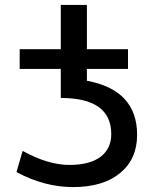

<svg xmlns="http://www.w3.org/2000/svg" viewBox="-20 -750 634 780"><path d="M60 -470V-550H227V-730H333V-550H500V-470H333V-422Q537 -384 537 -202Q537 -104 468 -47Q399 10 277 10Q160 10 47 -51L72 -137Q175 -80 262 -80Q345 -80 388.5 -113Q432 -146 432 -205Q432 -352 227 -352V-470Z"/></svg>

Font: M PLUS 1p Medium
Style: Regular
Weight: 500
Version: Version 1.062